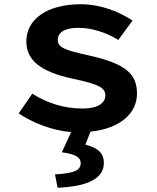

<svg xmlns="http://www.w3.org/2000/svg" viewBox="-20 -609 740 904"><path d="M625 -168C625 -259 576 -309 394 -349C291 -372 252 -384 252 -421C252 -453 280 -478 348 -478C413 -478 480 -456 537 -421L604 -512C546 -551 458 -589 361 -589C198 -589 104 -516 104 -414C104 -326 170 -271 324 -238C450 -212 476 -194 476 -159C476 -125 442 -98 369 -98C280 -98 202 -124 132 -168L68 -75C132 -32 222 5 315 13L271 108C340 117 360 134 360 159C360 192 331 207 239 212L251 275C389 269 469 234 469 158C469 110 438 86 382 72L406 11C548 -4 625 -77 625 -168Z"/></svg>

Font: Kawkab Mono
Style: Bold
Weight: 700
Monospace: yes
Designer: Abdullah Arif
Foundry: Abdullah Arif
Version: Version 1.000;PS 000.500;hotconv 1.0.88;makeotf.lib2.5.64775